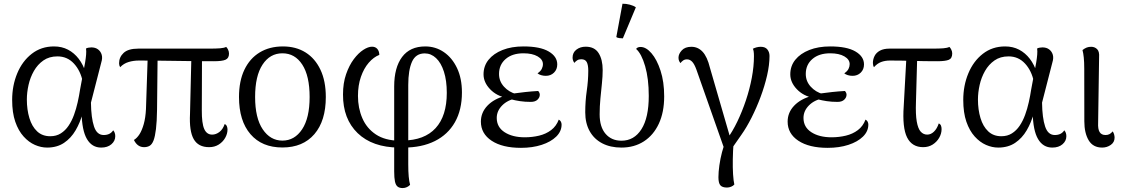

<svg xmlns="http://www.w3.org/2000/svg" viewBox="-20 -766 5945 1014"><path d="M228.8 13.4Q196.7 13.4 164.4 -0.7Q132.1 -14.8 104.7 -45.1Q77.2 -75.4 60.7 -123Q44.2 -170.7 44.2 -238.4Q44.2 -314 71 -378.5Q97.7 -442.9 147.6 -481.8Q197.5 -520.8 265.2 -520.8Q306.7 -520.8 339.3 -503.6Q371.8 -486.5 395.6 -455.6Q419.3 -424.8 432.8 -382L417.4 -332.6Q405.6 -392.2 370.5 -430.2Q335.5 -468.2 283.4 -468.2Q239.8 -468.2 209.2 -446.8Q178.5 -425.4 159 -391.1Q139.5 -356.8 130.7 -317.2Q121.8 -277.5 121.8 -240.7Q121.8 -186.9 135.2 -142.5Q148.5 -98.2 176 -72.3Q203.4 -46.5 245.2 -46.5Q277.5 -46.5 301.2 -61.6Q325 -76.6 342.1 -102Q359.2 -127.3 370.8 -159.2Q382.5 -191.2 390.2 -225.9Q398 -260.7 402.9 -293.3L429.5 -436.2Q433.4 -459.6 434.8 -477.6Q436.3 -495.5 434.3 -509.8Q439.1 -512.8 447 -514.2Q454.8 -515.7 462.5 -515.7Q483.6 -515.7 497.8 -505.1Q511.9 -494.5 517 -477.2Q522.2 -459.8 515.1 -437.1L460.3 -223.9Q461.4 -143.3 476.5 -98.1Q491.5 -52.9 527.6 -52.9Q544.5 -52.9 557 -59Q569.5 -65.1 577.8 -77.8Q588.7 -65.8 588.7 -46.7Q588.7 -21.7 568.4 -4.2Q548.2 13.4 514.2 13.4Q465.8 13.4 439.3 -31.5Q412.7 -76.4 410.8 -172.2L416.5 -167.9Q403.6 -119.4 379.3 -77.8Q355 -36.2 318 -11.4Q280.9 13.4 228.8 13.4Z M1084.4 11.2Q1027.2 11.2 1003.1 -31.2Q978.9 -73.5 983.5 -164.7L990.9 -473.6H1046.8L1045.8 -184.1Q1045.4 -114.5 1058.6 -84.8Q1071.8 -55.1 1100.5 -55.1Q1120.3 -55.1 1138.6 -68.8Q1156.8 -82.5 1166.6 -110.9Q1174.7 -107.5 1178.1 -99.3Q1181.5 -91.2 1181.5 -81.8Q1181.5 -59.5 1169.2 -37.9Q1156.9 -16.3 1135.1 -2.5Q1113.2 11.2 1084.4 11.2ZM740.9 11.2Q705.7 11.2 687.3 -26.8Q703.6 -36.7 716.8 -57.2Q729.9 -77.8 739.3 -111Q748.6 -144.3 750.9 -189.8L760.4 -475.5L812.4 -474.9L809.4 -186.5Q808.5 -123.6 803.7 -84.6Q799 -45.5 791 -24.5Q782.9 -3.5 770.4 3.9Q757.9 11.2 740.9 11.2ZM614.5 -411.1Q608.9 -420.4 608.9 -431.8Q608.9 -464.2 633 -486.7Q657.2 -509.2 710.2 -509.2H1083.5Q1122.5 -509.2 1143 -511Q1163.5 -512.7 1174.4 -518.2Q1179.6 -513.9 1184.5 -503.9Q1189.4 -493.9 1189.4 -482.8Q1189.4 -458.6 1171.2 -450.6Q1153.1 -442.6 1110 -442.6Q1059 -442.6 1006.2 -443.1Q953.4 -443.5 902 -444.5Q850.6 -445.4 802.9 -445.8Q755.2 -446.3 714.3 -446.3Q684.8 -446.3 659.1 -438.5Q633.4 -430.8 614.5 -411.1Z M1471.5 12.9Q1363.1 12.9 1302.7 -57.5Q1242.2 -127.8 1242.2 -253.7Q1242.2 -338.1 1270.7 -397.7Q1299.2 -457.4 1351.4 -489.1Q1403.5 -520.8 1474.2 -520.8Q1543.2 -520.8 1593.7 -489.1Q1644.2 -457.4 1672.4 -397.7Q1700.7 -338.1 1700.7 -253.7Q1700.7 -127.8 1640.3 -57.5Q1579.8 12.9 1471.5 12.9ZM1471.5 -23.4Q1535.8 -23.4 1575.5 -83.1Q1615.2 -142.8 1615.2 -253.7Q1615.2 -365.1 1576.4 -424.8Q1537.6 -484.5 1471.5 -484.5Q1405.8 -484.5 1366.6 -424.8Q1327.3 -365.1 1327.3 -253.7Q1327.3 -142.8 1367.5 -83.1Q1407.7 -23.4 1471.5 -23.4Z M2106.5 227.2Q2089.5 227.2 2079.7 219.4Q2069.9 211.6 2065.8 192.3Q2061.8 173 2061.8 139.2V-309.5Q2061.8 -409.2 2103.5 -465Q2145.3 -520.8 2225.9 -520.8Q2280.3 -520.8 2324.2 -490.8Q2368 -460.8 2393.8 -406.3Q2419.6 -351.8 2419.6 -277.8Q2419.6 -185.9 2382.6 -120.6Q2345.5 -55.3 2276.6 -21Q2207.6 13.4 2111.8 13.4L2107.7 -23.8Q2221.5 -24.9 2280.6 -89.4Q2339.6 -153.9 2339.6 -275.6Q2339.6 -340.7 2324.5 -387.4Q2309.5 -434.2 2283 -459.1Q2256.5 -484 2223.2 -484Q2175.8 -484 2155.9 -440Q2136.1 -395.9 2136.1 -317.1V101.8Q2136.1 139.6 2138.5 166.3Q2140.9 192.9 2145.8 210Q2139.5 217.2 2129.1 222.2Q2118.6 227.2 2106.5 227.2ZM2086.5 13.4Q1946.8 12.3 1868.9 -62.8Q1791 -138 1791.5 -266.9Q1791.5 -327.2 1807.8 -374.1Q1824.1 -421.1 1848.6 -453.7Q1873.1 -486.2 1898.9 -502.8Q1924.7 -519.4 1944.7 -519.4Q1962.5 -519.4 1972.7 -507.7Q1982.8 -495.9 1983.3 -476.2Q1953.2 -464.5 1927.4 -434.7Q1901.6 -404.9 1886.1 -360.2Q1870.5 -315.5 1870.5 -259.1Q1870.5 -195.1 1893.7 -141.6Q1916.8 -88.1 1965 -56Q2013.2 -24 2088.3 -22.9Z M2731.3 14.8Q2633.2 14.8 2576.4 -22.7Q2519.7 -60.2 2519.7 -123.6Q2519.7 -171.7 2554.2 -207.9Q2588.7 -244.2 2650.8 -260.6L2656.8 -248.6Q2602.5 -258.9 2568.1 -295.1Q2533.7 -331.2 2533.7 -373.3Q2533.7 -417.5 2560.2 -450.4Q2586.8 -483.3 2634.1 -502Q2681.5 -520.8 2744.4 -520.8Q2832.5 -520.8 2877.7 -494.2Q2923 -467.7 2923 -425.9Q2923 -399.2 2905.7 -382.3Q2888.5 -365.5 2862.4 -365.5Q2849.5 -365.5 2837.6 -369.1Q2825.6 -372.8 2818.8 -378.7Q2834.9 -389.7 2841.1 -402Q2847.3 -414.3 2847.3 -427.3Q2847.3 -451.9 2819.4 -468.2Q2791.5 -484.5 2744.5 -484.5Q2685.2 -484.5 2650.4 -454.3Q2615.5 -424.2 2615.5 -375.4Q2615.5 -336.9 2641.7 -308.2Q2667.8 -279.4 2707.1 -268.8L2707.2 -246.7Q2661 -238.3 2632.2 -209.3Q2603.4 -180.2 2603.4 -143.2Q2603.4 -94.5 2645 -67.7Q2686.5 -40.9 2751.5 -40.9Q2791.1 -40.9 2827.1 -49.6Q2863.1 -58.2 2890.5 -78.8Q2918 -99.4 2931 -134.4Q2939 -130 2942.5 -122.9Q2945.9 -115.8 2945.9 -108.1Q2945.9 -72.3 2917.5 -44.5Q2889.2 -16.8 2840.7 -1Q2792.2 14.8 2731.3 14.8ZM2783.1 -227.9Q2752.4 -227.9 2726.2 -231.8Q2700.1 -235.8 2678.8 -241.5L2687.6 -271.7Q2721.8 -276.5 2754.7 -280Q2787.6 -283.5 2822.3 -285.5Q2830.8 -275.9 2830.8 -265.8Q2830.8 -251.3 2818.7 -239.6Q2806.6 -227.9 2783.1 -227.9Z M3262.1 13.4Q3203.5 13.4 3160.3 -9.2Q3117.2 -31.8 3094 -73.7Q3070.8 -115.5 3070.8 -172.9Q3070.8 -231.2 3078.8 -286.2Q3086.8 -341.1 3086.8 -392.9Q3086.8 -422.4 3079 -437.7Q3071.2 -453.1 3049.4 -453.1Q3036.7 -453.1 3028 -447.3Q3019.2 -441.6 3013.4 -433.9Q3003.9 -446.6 3003.9 -461.8Q3003.9 -488.5 3024.3 -504Q3044.6 -519.4 3073.1 -519.4Q3120.1 -519.4 3141.5 -485.4Q3162.9 -451.5 3162.9 -396Q3162.9 -363.5 3158.9 -325.3Q3154.9 -287 3150.9 -245.5Q3146.9 -204.1 3146.9 -162.3Q3146.9 -95.5 3178.2 -59.2Q3209.4 -22.9 3262.1 -22.9Q3329.2 -22.9 3367.7 -83.7Q3406.3 -144.4 3406.3 -259.7Q3406.3 -350.4 3387.2 -416.4Q3368.1 -482.4 3339.5 -507.5Q3346.1 -518 3362.8 -518Q3392.1 -518 3420.6 -484.9Q3449.2 -451.8 3468.4 -393Q3487.7 -334.1 3487.7 -256.9Q3487.7 -173.5 3459.5 -112.8Q3431.2 -52.1 3380.3 -19.3Q3329.4 13.4 3262.1 13.4ZM3269.5 -563.5Q3261.8 -563.4 3250.7 -564.8Q3239.7 -566.3 3234.9 -570.3L3267.5 -746.3Q3285.8 -746.7 3306.1 -741.4Q3326.4 -736.2 3338.1 -727.3Z M3836.4 30.5 3806.8 24.8 3658.1 -397.8Q3647.2 -427.9 3635.3 -440.2Q3623.4 -452.5 3608.1 -452.5Q3596.2 -452.5 3587.7 -446.5Q3579.2 -440.5 3573.8 -432.8Q3569.4 -437.6 3566.3 -444.7Q3563.3 -451.8 3563.3 -461.5Q3563.3 -481.1 3580.7 -500Q3598.1 -518.9 3631.3 -518.9Q3666.1 -518.9 3690.6 -492.7Q3715.2 -466.4 3729.4 -408.1L3842 -19.9L3819.8 -31.7Q3848.5 -71.1 3874 -123.9Q3899.4 -176.7 3919.3 -236Q3939.2 -295.4 3950.5 -355.4Q3961.8 -415.5 3961.8 -469.3Q3961.8 -484 3960.3 -493.9Q3958.9 -503.8 3956.1 -508.5Q3963.6 -512.7 3974.8 -515.8Q3985.9 -518.9 3997.8 -518.9Q4021.4 -518.9 4032.7 -504.8Q4044 -490.6 4044 -470.4Q4044 -423.3 4031.1 -367.2Q4018.2 -311.2 3996.8 -253.9Q3975.4 -196.7 3949.1 -144.7Q3922.8 -92.7 3895.2 -53.8ZM3819.5 224.5Q3794.5 224.5 3784.3 212.5Q3774.2 200.5 3774.2 170Q3774.2 142.5 3779.2 107.1Q3784.2 71.7 3793.1 37.8Q3801.9 4 3812.4 -19.1L3854.4 -14.2Q3850.8 30.8 3850.1 74.9Q3849.3 119.1 3851.5 154.4Q3853.8 189.7 3858.2 208.3Q3852.4 215.5 3841.4 220Q3830.5 224.5 3819.5 224.5Z M4351.3 14.8Q4253.2 14.8 4196.4 -22.7Q4139.7 -60.2 4139.7 -123.6Q4139.7 -171.7 4174.2 -207.9Q4208.7 -244.2 4270.8 -260.6L4276.8 -248.6Q4222.5 -258.9 4188.1 -295.1Q4153.7 -331.2 4153.7 -373.3Q4153.7 -417.5 4180.2 -450.4Q4206.8 -483.3 4254.1 -502Q4301.5 -520.8 4364.4 -520.8Q4452.5 -520.8 4497.7 -494.2Q4543 -467.7 4543 -425.9Q4543 -399.2 4525.7 -382.3Q4508.5 -365.5 4482.4 -365.5Q4469.5 -365.5 4457.6 -369.1Q4445.6 -372.8 4438.8 -378.7Q4454.9 -389.7 4461.1 -402Q4467.3 -414.3 4467.3 -427.3Q4467.3 -451.9 4439.4 -468.2Q4411.5 -484.5 4364.5 -484.5Q4305.2 -484.5 4270.4 -454.3Q4235.5 -424.2 4235.5 -375.4Q4235.5 -336.9 4261.7 -308.2Q4287.8 -279.4 4327.1 -268.8L4327.2 -246.7Q4281 -238.3 4252.2 -209.3Q4223.4 -180.2 4223.4 -143.2Q4223.4 -94.5 4265 -67.7Q4306.5 -40.9 4371.5 -40.9Q4411.1 -40.9 4447.1 -49.6Q4483.1 -58.2 4510.5 -78.8Q4538 -99.4 4551 -134.4Q4559 -130 4562.5 -122.9Q4565.9 -115.8 4565.9 -108.1Q4565.9 -72.3 4537.5 -44.5Q4509.2 -16.8 4460.7 -1Q4412.2 14.8 4351.3 14.8ZM4403.1 -227.9Q4372.4 -227.9 4346.2 -231.8Q4320.1 -235.8 4298.8 -241.5L4307.6 -271.7Q4341.8 -276.5 4374.7 -280Q4407.6 -283.5 4442.3 -285.5Q4450.8 -275.9 4450.8 -265.8Q4450.8 -251.3 4438.7 -239.6Q4426.6 -227.9 4403.1 -227.9Z M4855.5 11.2Q4796.4 11.2 4770.6 -40.1Q4744.8 -91.5 4752.8 -205.6L4767.5 -473.6H4824.2L4817.4 -226.8Q4815 -161.8 4821.6 -124.2Q4828.2 -86.6 4842.4 -70.8Q4856.6 -55.1 4876.8 -55.1Q4896.2 -55.1 4912.3 -70.6Q4928.5 -86.1 4937.8 -114.1Q4946.3 -110.6 4949.5 -102.7Q4952.7 -94.8 4952.7 -84.1Q4952.7 -60.2 4940 -38.3Q4927.4 -16.5 4905.7 -2.6Q4883.9 11.2 4855.5 11.2ZM4595.6 -411.1Q4590 -420.4 4590 -433.4Q4590 -453.2 4599 -470.7Q4607.9 -488.1 4627.5 -498.7Q4647.1 -509.2 4677.2 -509.2H4903Q4942 -509.2 4962.5 -511Q4983 -512.7 4993.9 -518.2Q4999.2 -513.9 5004 -503.9Q5008.9 -493.9 5008.9 -483.7Q5008.9 -457.7 4990.8 -450.2Q4972.6 -442.6 4929.5 -442.6Q4860.2 -442.6 4799.1 -444.5Q4737.9 -446.3 4680.6 -446.3Q4654.2 -446.3 4633.5 -438.5Q4612.8 -430.8 4595.6 -411.1Z M5251.8 13.4Q5219.7 13.4 5187.4 -0.7Q5155.1 -14.8 5127.7 -45.1Q5100.2 -75.4 5083.7 -123Q5067.2 -170.7 5067.2 -238.4Q5067.2 -314 5094 -378.5Q5120.7 -442.9 5170.6 -481.8Q5220.5 -520.8 5288.2 -520.8Q5329.7 -520.8 5362.3 -503.6Q5394.8 -486.5 5418.6 -455.6Q5442.3 -424.8 5455.8 -382L5440.4 -332.6Q5428.6 -392.2 5393.5 -430.2Q5358.5 -468.2 5306.4 -468.2Q5262.8 -468.2 5232.2 -446.8Q5201.5 -425.4 5182 -391.1Q5162.5 -356.8 5153.7 -317.2Q5144.8 -277.5 5144.8 -240.7Q5144.8 -186.9 5158.2 -142.5Q5171.5 -98.2 5199 -72.3Q5226.4 -46.5 5268.2 -46.5Q5300.5 -46.5 5324.2 -61.6Q5348 -76.6 5365.1 -102Q5382.2 -127.3 5393.8 -159.2Q5405.5 -191.2 5413.2 -225.9Q5421 -260.7 5425.9 -293.3L5452.5 -436.2Q5456.4 -459.6 5457.8 -477.6Q5459.3 -495.5 5457.3 -509.8Q5462.1 -512.8 5470 -514.2Q5477.8 -515.7 5485.5 -515.7Q5506.6 -515.7 5520.8 -505.1Q5534.9 -494.5 5540 -477.2Q5545.2 -459.8 5538.1 -437.1L5483.3 -223.9Q5484.4 -143.3 5499.5 -98.1Q5514.5 -52.9 5550.6 -52.9Q5567.5 -52.9 5580 -59Q5592.5 -65.1 5600.8 -77.8Q5611.7 -65.8 5611.7 -46.7Q5611.7 -21.7 5591.4 -4.2Q5571.2 13.4 5537.2 13.4Q5488.8 13.4 5462.3 -31.5Q5435.7 -76.4 5433.8 -172.2L5439.5 -167.9Q5426.6 -119.4 5402.3 -77.8Q5378 -36.2 5341 -11.4Q5303.9 13.4 5251.8 13.4Z M5800.8 13.4Q5752.5 13.4 5729.5 -25.1Q5706.6 -63.5 5706.6 -125.5L5706.2 -402.2Q5706.2 -438.2 5703.7 -461.9Q5701.3 -485.5 5696.9 -501.7Q5709.2 -511.2 5719.4 -515Q5729.6 -518.9 5743.1 -518.9Q5761.3 -518.9 5774.1 -506.5Q5786.9 -494.1 5784.6 -463.7L5779.5 -117.9Q5777.7 -84.4 5787.3 -68.7Q5796.8 -52.9 5818.9 -52.9Q5830.7 -52.9 5839.9 -57.8Q5849.1 -62.8 5856 -72.1Q5861.5 -65.6 5863.9 -56.2Q5866.4 -46.8 5866.4 -39.1Q5866.4 -14.8 5846.3 -0.7Q5826.2 13.4 5800.8 13.4Z"/></svg>

Font: Arima Thin
Style: Regular
Weight: 100
Designer: Joana Correia and Natanael Gama
Foundry: NDISCOVER
Version: Version 1.101;gftools[0.9.23]